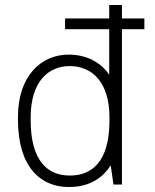

<svg xmlns="http://www.w3.org/2000/svg" viewBox="-20 -740 623 770"><path d="M559 -666H469V-720H418V-666H241V-623H418V-440C385 -490 327 -521 255 -521C143 -521 52 -433 52 -271V-260C52 -70 143 10 255 10C330 10 386 -18 424 -77L435 0H469V-623H559ZM419 -257C419 -88 346 -36 260 -36C173 -36 103 -92 103 -258V-269C103 -412 173 -475 260 -475C347 -475 419 -413 419 -269Z"/></svg>

Font: Chivo Light
Style: Regular
Weight: 300
Designer: Hector Gatti
Foundry: Omnibus-Type
Version: Version 1.003;PS 001.003;hotconv 1.0.70;makeotf.lib2.5.58329